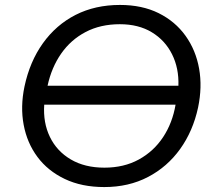

<svg xmlns="http://www.w3.org/2000/svg" viewBox="-20 -746 857 777"><path d="M402 11Q310.5 11 242 -21.8Q173.5 -54.5 131.5 -111Q89.5 -167.5 75.8 -240.8Q62 -314 79 -395.5Q100.5 -497 153.8 -571.2Q207 -645.5 286 -685.8Q365 -726 465.5 -726Q555 -726 622 -692.8Q689 -659.5 730.8 -601.2Q772.5 -543 785.8 -468.2Q799 -393.5 781.5 -310.5Q761 -215.5 709 -143Q657 -70.5 579 -29.8Q501 11 402 11ZM465 -648Q386.5 -648 326.5 -616.5Q266.5 -585 227.5 -529Q188.5 -473 172.5 -399H702Q704.5 -470 676.2 -526.5Q648 -583 594.2 -615.5Q540.5 -648 465 -648ZM402.5 -67.5Q481.5 -67.5 541.8 -100.5Q602 -133.5 640 -191Q678 -248.5 690.5 -322.5H159Q154 -249.5 182 -191.8Q210 -134 266.5 -100.8Q323 -67.5 402.5 -67.5Z"/></svg>

Font: Commissioner
Style: Italic
Weight: 400
Italic angle: -12°
Designer: Kostas Bartsokas
Foundry: Kostas Bartsokas
Version: Version 1.000; ttfautohint (v1.8.3)